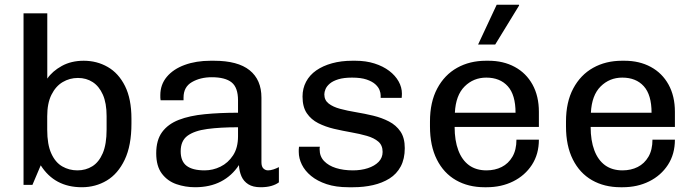

<svg xmlns="http://www.w3.org/2000/svg" viewBox="-20 -776 2911 806"><path d="M323.5 10Q209.2 10 151 -82L116.2 0H78.8V-720H178.5V-446Q199.8 -477.2 239.4 -499.1Q279 -521 331.5 -521Q386.8 -521 432.2 -494.9Q477.8 -468.8 504.8 -414.8Q531.8 -360.8 531.8 -277.5V-257.5Q531.8 -164.8 503.5 -105.5Q475.2 -46.2 428.1 -18.1Q381 10 323.5 10ZM305 -60.8Q340 -60.8 367.6 -78Q395.2 -95.2 411.4 -132.9Q427.5 -170.5 427.5 -232.5V-288.5Q427.5 -343.2 411.8 -378.6Q396 -414 369.1 -431.4Q342.2 -448.8 307.2 -448.8Q272.5 -448.8 243.1 -431.4Q213.8 -414 196 -378.2Q178.2 -342.5 178.2 -287.8V-231.5Q178.2 -169.2 195.4 -131.6Q212.5 -94 241.4 -77.4Q270.2 -60.8 305 -60.8Z M799 10Q758 10 720.6 -2.9Q683.2 -15.8 659.5 -47.1Q635.8 -78.5 635.8 -132.5Q635.8 -187.8 660.5 -221.5Q685.2 -255.2 730.8 -272.9Q776.2 -290.5 839.4 -296.6Q902.5 -302.8 979.2 -302.8V-354.8Q979.2 -408.5 952.4 -430.1Q925.5 -451.8 868.8 -451.8Q821.2 -451.8 785.9 -431.5Q750.5 -411.2 750.5 -366.5V-355H654.2Q653.2 -359.5 653.1 -365.2Q653 -371 653 -376.5Q653 -420.8 680.2 -453.4Q707.5 -486 755.4 -503.5Q803.2 -521 864.2 -521H878Q978.5 -521 1028 -481Q1077.5 -441 1077.5 -366.2V-95.2Q1077.5 -76.5 1085.9 -68.6Q1094.2 -60.8 1105.2 -60.8Q1115.5 -60.8 1128 -64.9Q1140.5 -69 1150.8 -74.5V-10.5Q1137.8 -0.8 1118.6 4.6Q1099.5 10 1074 10Q1042 10 1022.4 -2.4Q1002.8 -14.8 993.6 -35.8Q984.5 -56.8 983 -83Q953.5 -37.8 907.2 -13.9Q861 10 799 10ZM839 -60.8Q873.8 -60.8 905.6 -76.4Q937.5 -92 958.4 -123.8Q979.2 -155.5 979.2 -204V-241.8Q904.2 -241.8 850.1 -234.5Q796 -227.2 767.2 -206.1Q738.5 -185 738.5 -141Q738.5 -98.8 763.5 -79.8Q788.5 -60.8 839 -60.8Z M1443 10Q1390 10 1351 -3Q1312 -16 1286 -37.4Q1260 -58.8 1247.1 -85.1Q1234.2 -111.5 1234.2 -138Q1234.2 -144.2 1234.2 -148.4Q1234.2 -152.5 1235.2 -160H1322.8Q1321.8 -156.8 1321.8 -154.1Q1321.8 -151.5 1321.8 -149Q1321.8 -119.5 1340.4 -100Q1359 -80.5 1390.4 -70.6Q1421.8 -60.8 1461.5 -60.8Q1495.8 -60.8 1524.1 -70Q1552.5 -79.2 1569.4 -96.5Q1586.2 -113.8 1586.2 -138.2Q1586.2 -166.2 1568.1 -181.6Q1550 -197 1520.1 -205.6Q1490.2 -214.2 1454.4 -220.5Q1418.5 -226.8 1382.2 -235.2Q1346 -243.8 1316.1 -258.9Q1286.2 -274 1268.1 -300.5Q1250 -327 1250 -370.5Q1250 -404.8 1264.9 -432.9Q1279.8 -461 1307.6 -480.4Q1335.5 -499.8 1374 -510.4Q1412.5 -521 1459 -521H1472Q1516 -521 1552.1 -509.5Q1588.2 -498 1613.9 -478.5Q1639.5 -459 1653.4 -434.2Q1667.2 -409.5 1667.2 -383Q1667.2 -378.2 1666.8 -372.5Q1666.2 -366.8 1666.2 -365.2H1578V-376Q1578 -385.8 1573.2 -398.1Q1568.5 -410.5 1555.4 -422.4Q1542.2 -434.2 1518.8 -442.2Q1495.2 -450.2 1457.8 -450.2Q1423 -450.2 1400.1 -443.1Q1377.2 -436 1364.4 -425Q1351.5 -414 1346.5 -401.9Q1341.5 -389.8 1341.5 -380Q1341.5 -355.5 1359.6 -341.4Q1377.8 -327.2 1408 -319.1Q1438.2 -311 1474.5 -305Q1510.8 -299 1546.6 -290.4Q1582.5 -281.8 1612.8 -266.1Q1643 -250.5 1661.1 -223.9Q1679.2 -197.2 1679.2 -154.2Q1679.2 -109 1662.2 -77.2Q1645.2 -45.5 1615 -26.6Q1584.8 -7.8 1545.9 1.1Q1507 10 1463 10Z M2014 10Q1946 10 1894.2 -19.6Q1842.5 -49.2 1813.8 -106.5Q1785 -163.8 1785 -245V-266Q1785 -347.5 1815.5 -404.6Q1846 -461.8 1899 -491.4Q1952 -521 2020 -521H2030.8Q2093 -521 2140.9 -495.1Q2188.8 -469.2 2215.5 -420.9Q2242.2 -372.5 2242.2 -306.5V-243.2H1888.5Q1888.5 -186 1904 -144.9Q1919.5 -103.8 1949.2 -82.2Q1979 -60.8 2022.2 -60.8Q2057.8 -60.8 2086 -75Q2114.2 -89.2 2131.1 -118Q2148 -146.8 2148 -189.8H2242.2Q2242.2 -129 2213 -84.1Q2183.8 -39.2 2134.2 -14.6Q2084.8 10 2022.8 10ZM1889.5 -302.8H2144.2Q2144.2 -378 2111.5 -414.1Q2078.8 -450.2 2021.2 -450.2Q1967.8 -450.2 1930.5 -413.2Q1893.2 -376.2 1889.5 -302.8ZM1987 -589 2065 -756H2158.5L2159.2 -753L2058.8 -589Z M2585 10Q2517 10 2465.2 -19.6Q2413.5 -49.2 2384.8 -106.5Q2356 -163.8 2356 -245V-266Q2356 -347.5 2386.5 -404.6Q2417 -461.8 2470 -491.4Q2523 -521 2591 -521H2601.8Q2664 -521 2711.9 -495.1Q2759.8 -469.2 2786.5 -420.9Q2813.2 -372.5 2813.2 -306.5V-243.2H2459.5Q2459.5 -186 2475 -144.9Q2490.5 -103.8 2520.2 -82.2Q2550 -60.8 2593.2 -60.8Q2628.8 -60.8 2657 -75Q2685.2 -89.2 2702.1 -118Q2719 -146.8 2719 -189.8H2813.2Q2813.2 -129 2784 -84.1Q2754.8 -39.2 2705.2 -14.6Q2655.8 10 2593.8 10ZM2460.5 -302.8H2715.2Q2715.2 -378 2682.5 -414.1Q2649.8 -450.2 2592.2 -450.2Q2538.8 -450.2 2501.5 -413.2Q2464.2 -376.2 2460.5 -302.8Z"/></svg>

Font: Chivo Medium
Style: Regular
Weight: 500
Designer: Hector Gatti
Foundry: Omnibus-Type
Version: Version 2.002